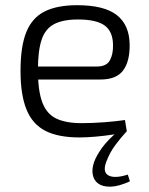

<svg xmlns="http://www.w3.org/2000/svg" viewBox="-20 -517 573 739"><path d="M277 -497Q381 -497 429.5 -459Q478 -421 479 -346Q480 -281 454 -246Q428 -211 367 -211H86V-261H353Q390 -261 403 -285Q416 -309 415 -345Q414 -397 382 -419.5Q350 -442 280 -442Q222 -442 188 -424Q154 -406 140 -363.5Q126 -321 126 -248Q126 -167 143 -122.5Q160 -78 197 -60.5Q234 -43 294 -43Q336 -43 381.5 -46.5Q427 -50 461 -55L468 -12Q447 -4 414.5 1Q382 6 347.5 9Q313 12 286 12Q204 12 154.5 -13.5Q105 -39 82 -95.5Q59 -152 59 -244Q59 -339 81.5 -394Q104 -449 152 -473Q200 -497 277 -497ZM437 -14 468 -12Q444 14 423 42.5Q402 71 389 106Q374 146 398 158.5Q422 171 472 155L480 181Q436 201 405.5 201.5Q375 202 358 189.5Q341 177 337 155Q333 133 342 107Q351 82 373 51.5Q395 21 437 -14Z"/></svg>

Font: Exo 2 Light
Style: Regular
Weight: 300
Designer: Natanael Gama
Foundry: Natanael Gama
Version: Version 2.010